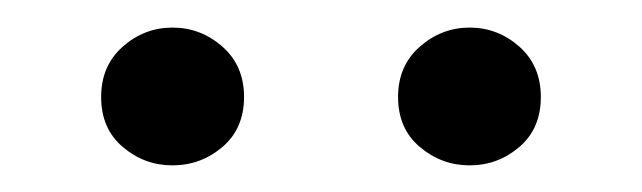

<svg xmlns="http://www.w3.org/2000/svg" viewBox="-20 -792 475 142"><path d="M107.5 -669.7Q86.8 -669.7 70.8 -683.3Q54.8 -696.9 54.8 -720.3Q54.8 -743.4 70.8 -757.5Q86.8 -771.6 107.5 -771.6Q128.5 -771.6 144.5 -757.5Q160.5 -743.4 160.5 -720.3Q160.5 -696.9 144.5 -683.3Q128.5 -669.7 107.5 -669.7ZM327.3 -669.7Q306.6 -669.7 290.5 -683.3Q274.4 -696.9 274.4 -720.3Q274.4 -743.4 290.5 -757.5Q306.6 -771.6 327.3 -771.6Q348.2 -771.6 364.1 -757.5Q380 -743.4 380 -720.3Q380 -696.9 364.1 -683.3Q348.2 -669.7 327.3 -669.7Z"/></svg>

Font: Noto Serif HK
Style: Regular
Weight: 200
Designer: Ryoko NISHIZUKA 西塚涼子 (kana & ideographs); Frank Grießhammer (Latin, Greek & Cyrillic); Wenlong ZHANG 张文龙 (bopomofo); San
Foundry: Adobe
Version: Version 2.001;hotconv 1.1.0;makeotfexe 2.6.0